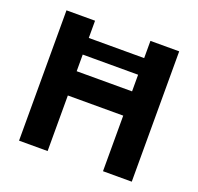

<svg xmlns="http://www.w3.org/2000/svg" viewBox="-118 -794 952 922"><g transform="rotate(20 358.0 -333.0)"><path d="M646 -666V0H499V-284H216V0H70V-666H216V-578H499V-666ZM499 -408V-493H216V-408Z"/></g></svg>

Font: Secular One
Style: Regular
Weight: 400
Designer: Michal Sahar
Foundry: Hagilda
Version: Version 1.000